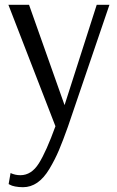

<svg xmlns="http://www.w3.org/2000/svg" viewBox="-20 -520 489 800"><path d="M24 201Q43 210 65 210Q111 210 142 160.5Q173 111 211 6L15 -500H101L249 -82L383 -500H436L263 8Q242 67 225.5 106Q209 145 186 183.5Q163 222 135.5 241Q108 260 76 260Q58 260 43 257Q28 254 22 250L16 247Z"/></svg>

Font: Arsenal
Style: Regular
Weight: 400
Designer: Andrij Shevchenko
Foundry: Stairsfor.com
Version: Version 1.000